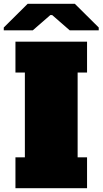

<svg xmlns="http://www.w3.org/2000/svg" viewBox="-62 -999 544 1019"><path d="M20 0V-164H70V-614H20V-778H400V-614H350V-164H400V0ZM-42 -838V-853L85 -979H335L462 -853V-838H308L215 -919H205L112 -838Z"/></svg>

Font: Alfa Slab One
Style: Regular
Weight: 400
Designer: JM Sole
Foundry: JM Sole
Version: Version 2.000